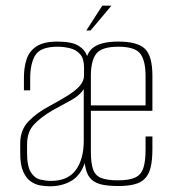

<svg xmlns="http://www.w3.org/2000/svg" viewBox="-20 -651 599 674"><path d="M155 3Q140 3 122 0Q104 -3 88 -14Q72 -25 61.5 -48.5Q51 -72 51 -113V-148Q51 -195 80.5 -225.5Q110 -256 156 -280Q195 -301 221.5 -318Q248 -335 261.5 -351.5Q275 -368 275 -386V-414Q275 -445 261.5 -460.5Q248 -476 226.5 -481.5Q205 -487 182 -487Q123 -487 104.5 -458Q86 -429 86 -376V-334H64V-378Q64 -415 73.5 -443.5Q83 -472 108.5 -488.5Q134 -505 182 -505Q232 -505 255.5 -490.5Q279 -476 286 -453Q293 -430 293 -403V-58L280 -86Q265 -37 232 -17Q199 3 155 3ZM159 -16Q218 -16 246 -54Q274 -92 274 -157V-338Q260 -316 229 -299Q198 -282 165 -264Q122 -239 98.5 -213Q75 -187 75 -144V-114Q75 -67 88.5 -46Q102 -25 122 -20.5Q142 -16 159 -16ZM395 2Q361 2 338 -3Q315 -8 301 -21Q287 -34 281 -58.5Q275 -83 275 -121V-385Q275 -453 301.5 -479Q328 -505 395 -505Q463 -505 489 -479.5Q515 -454 515 -385V-262H299V-119Q299 -79 306.5 -57Q314 -35 334.5 -26.5Q355 -18 394 -18Q433 -18 454 -27.5Q475 -37 483 -60.5Q491 -84 491 -126V-172H515V-128Q515 -89 509 -64Q503 -39 489 -24.5Q475 -10 452 -4Q429 2 395 2ZM299 -281H491V-384Q491 -438 472.5 -462.5Q454 -487 395 -487Q337 -487 318 -462.5Q299 -438 299 -384ZM283 -544 339 -631H371L298 -544Z"/></svg>

Font: Alumni Sans SC Thin
Style: Regular
Weight: 100
Designer: Robert E. Leuschke
Foundry: Robert E. Leuschke
Version: Version 1.018